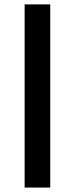

<svg xmlns="http://www.w3.org/2000/svg" viewBox="-20 -760 336 864"><path d="M90.8 -740.2H206.1V84H90.8Z"/></svg>

Font: Altinn-DIN Exp
Style: DINExp-Bold
Weight: 700
Width: 7
Designer: Charles Nix
Foundry: Altinn
Version: Version 2.00